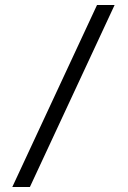

<svg xmlns="http://www.w3.org/2000/svg" viewBox="-20 -672 510 764"><path d="M29 72H99L436 -652H366Z"/></svg>

Font: Charger Sport
Style: LitNrw
Weight: 300
Designer: Jasper
Foundry: Cannot Into Space Fonts
Version: Version 1.1